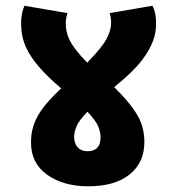

<svg xmlns="http://www.w3.org/2000/svg" viewBox="-20 -652 617 674"><path d="M486.8 -152.8C486.8 -171.9 484.4 -189.9 479.5 -208C469.7 -243.7 441.9 -285.6 380.9 -346.2C424.3 -381.3 456.1 -412.1 477.1 -439C518.1 -492.2 527.8 -532.2 527.8 -567.9C527.8 -595.7 524.4 -613.8 515.1 -631.8L365.2 -606C368.7 -593.3 370.1 -581.5 370.1 -570.8C370.1 -554.2 364.7 -535.6 354 -515.6C343.3 -495.1 320.8 -467.3 286.1 -432.1C219.7 -499.5 210.9 -534.2 210.9 -571.8C210.9 -582.5 212.9 -593.8 216.8 -606L65.9 -631.8C58.1 -614.7 54.2 -593.8 54.2 -574.2C54.2 -544.4 56.6 -515.6 74.2 -480C91.3 -444.3 127 -398.9 194.8 -341.8C163.1 -312 139.6 -286.1 124.5 -264.2C94.7 -220.2 88.9 -185.5 88.9 -150.9C88.9 -103 107.9 -65.4 145.5 -38.6C183.1 -11.7 231.4 2 290 2C352.5 2 400.9 -12.2 435.5 -40C469.7 -67.9 486.8 -105.5 486.8 -152.8ZM240.2 -170.9C240.2 -183.1 243.2 -195.8 249 -209.5C254.9 -223.1 267.6 -239.7 287.1 -259.8C306.2 -239.3 318.8 -222.2 324.7 -208.5C330.1 -194.8 333 -182.1 333 -170.9C333 -137.7 317.9 -121.1 287.1 -121.1C256.3 -121.1 240.2 -143.1 240.2 -170.9Z"/></svg>

Font: Noto Reveo Sans
Style: Regular
Weight: 800
Designer: Monotype Design Team
Foundry: Monotype Imaging Inc.
Version: Version 2.007